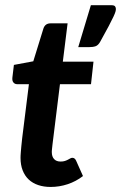

<svg xmlns="http://www.w3.org/2000/svg" viewBox="-20 -722 472 749"><path d="M60.1 -106.4Q60.1 -109.9 60.3 -115.2Q60.5 -120.6 61.3 -129.6Q62 -138.7 63.2 -151.4Q64.5 -164.1 66.4 -182.1L92.8 -393.6H46.9Q38.1 -393.6 32.5 -400.1Q26.9 -406.7 28.3 -419.4L34.2 -468.8L109.9 -482.9L149.4 -610.8Q156.2 -630.9 177.2 -630.9H243.7L225.1 -481.4H344.7L335 -393.6H213.9L188.5 -188.5Q186 -169.9 184.8 -158.7Q183.6 -147.5 182.9 -141.1Q182.1 -134.8 182.1 -132.1Q182.1 -129.4 182.1 -128.4Q182.1 -111.3 190.9 -101.6Q199.7 -91.8 216.3 -91.8Q226.1 -91.8 232.9 -94Q239.7 -96.2 245.1 -99.1Q250.5 -102.1 254.4 -104.2Q258.3 -106.4 262.2 -106.4Q272 -106.4 276.9 -95.2L303.7 -35.2Q276.4 -14.2 243.9 -3.4Q211.4 7.3 177.7 7.3Q150.9 7.3 129.2 0Q107.4 -7.3 92 -21.7Q76.7 -36.1 68.4 -57.4Q60.1 -78.6 60.1 -106.4ZM414.1 -701.7Q425.8 -701.7 429 -697Q432.1 -692.4 432.1 -687Q432.1 -682.6 430.4 -676.3Q428.7 -669.9 422.4 -656.5Q416 -643.1 404.1 -620.1Q392.1 -597.2 371.1 -559.6Q363.3 -545.4 353 -541.7Q342.8 -538.1 327.1 -538.1H285.2L334.5 -701.7Z"/></svg>

Font: Carlito
Style: Bold Italic
Weight: 700
Italic angle: -7°
Designer: Lukasz Dziedzic
Foundry: tyPoland Lukasz Dziedzic
Version: Version 1.104